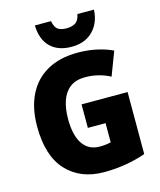

<svg xmlns="http://www.w3.org/2000/svg" viewBox="-137 -1045 960 1152"><g transform="rotate(-15 343.0 -469.0)"><path d="M339 -418H625V-33Q570 -13 503.5 -1.5Q437 10 366 10Q220 10 133.5 -82.5Q47 -175 47 -359Q47 -472 87.5 -554Q128 -636 206 -680Q284 -724 397 -724Q460 -724 515.5 -711.5Q571 -699 612 -679L556 -532Q485 -570 400 -570Q343 -570 307 -542.5Q271 -515 254.5 -466Q238 -417 238 -354Q238 -252 274.5 -198.5Q311 -145 380 -145Q396 -145 416 -147Q436 -149 449 -153V-272H339ZM558 -948Q554 -866 504.5 -816.5Q455 -767 373 -767Q287 -767 240 -814.5Q193 -862 191 -948H291Q299 -908 317.5 -895Q336 -882 373 -882Q404 -882 426 -895.5Q448 -909 455 -948Z"/></g></svg>

Font: Noto Sans Malayalam SemiCondensed Black
Style: Regular
Weight: 900
Width: 4
Designer: Jelle Bosma - Monotype Design Team
Foundry: Monotype Imaging Inc.
Version: Version 2.104; ttfautohint (v1.8.4.7-5d5b)